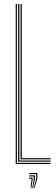

<svg xmlns="http://www.w3.org/2000/svg" viewBox="-20 -820 280 960"><path d="M58.5 0V-800H64.5V-5.8H232.8V0ZM70.5 -11.5V-800H76.8V-17.2H232.8V-11.5ZM82.8 -23.2V-800H89V-29H232.8V-23.2ZM148.5 120.5 161 74V50.8H126.2V45H166.8V74L152.5 120.5ZM133.2 120.5 137.8 74H126.2V68.2H143.5V74L137 120.5ZM141 120.5 149.2 74V62.2H126.2V56.5H155V74L144.8 120.5Z"/></svg>

Font: Big Shoulders Inline Display ExtraLight
Style: Regular
Weight: 250
Version: Version 2.002